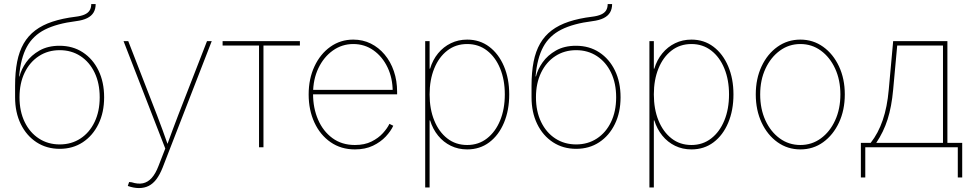

<svg xmlns="http://www.w3.org/2000/svg" viewBox="-20 -748 4931 975"><path d="M283.2 7.8Q216.8 7.8 165.5 -25.6Q114.3 -59.1 85.4 -118.2Q56.6 -177.2 56.6 -253.9V-312.5Q56.6 -381.3 67.1 -434.6Q77.6 -487.8 100.3 -527.1Q123 -566.4 159.2 -593.8Q195.3 -621.1 246.1 -637.9Q296.9 -654.8 364.3 -663.1Q392.1 -666.5 409.7 -674.3Q427.2 -682.1 435.3 -695.3Q443.4 -708.5 443.4 -727.5H465.8Q465.8 -702.6 455.3 -684.8Q444.8 -667 422.9 -656Q400.9 -645 366.2 -640.6Q269 -628.4 208 -597.7Q147 -566.9 116 -509.5Q85 -452.1 77.1 -359.9H79.1Q87.9 -396 113 -431.6Q138.2 -467.3 180.7 -491.5Q223.1 -515.6 282.2 -515.6Q349.6 -515.6 400.6 -482.2Q451.7 -448.7 480.2 -389.9Q508.8 -331.1 508.8 -253.9Q508.8 -177.2 480 -118.2Q451.2 -59.1 400.4 -25.6Q349.6 7.8 283.2 7.8ZM283.2 -14.6Q342.8 -14.6 388.7 -44.7Q434.6 -74.7 460.4 -128.7Q486.3 -182.6 486.3 -253.9Q486.3 -325.2 460.4 -379.2Q434.6 -433.1 388.7 -463.1Q342.8 -493.2 283.2 -493.2Q223.6 -493.2 177.5 -463.1Q131.3 -433.1 105.2 -379.2Q79.1 -325.2 79.1 -253.9Q79.1 -182.6 105.2 -128.7Q131.3 -74.7 177.5 -44.7Q223.6 -14.6 283.2 -14.6Z M628.9 196.3 635.7 176.3 648.9 177.7Q681.2 188 706.1 182.6Q731 177.2 750.5 155.5Q770 133.8 784.7 95.2L819.3 6.3L607.4 -539.1H631.3L776.9 -164.1Q792 -125.5 805.9 -86.7Q819.8 -47.9 833.5 -9.3H827.6Q841.8 -47.9 856 -86.7Q870.1 -125.5 885.3 -164.1L1031.2 -539.1H1055.2L805.7 103.5Q791.5 139.2 774.2 162.1Q756.8 185.1 735.1 196Q713.4 207 685.5 207Q671.9 207 658 204.3Q644 201.7 628.9 196.3Z M1295.4 0V-516.6H1110.4V-539.1H1502.9V-516.6H1317.9V0Z M1782.2 10.7Q1711.9 10.7 1658.9 -25.9Q1606 -62.5 1576.7 -125.7Q1547.4 -189 1547.4 -268.6Q1547.4 -347.7 1576.9 -410.9Q1606.4 -474.1 1657.7 -510.5Q1709 -546.9 1773.9 -546.9Q1822.3 -546.9 1862.8 -526.9Q1903.3 -506.8 1933.3 -470.9Q1963.4 -435.1 1980 -386.7Q1996.6 -338.4 1996.6 -281.7V-269H1559.1V-291.5H1983.9L1974.1 -283.2Q1974.1 -351.1 1948 -405.8Q1921.9 -460.4 1876.7 -492.4Q1831.5 -524.4 1773.9 -524.4Q1716.8 -524.4 1670.4 -491.5Q1624 -458.5 1596.9 -401.9Q1569.8 -345.2 1569.8 -273.4V-270.5Q1569.8 -199.2 1595.2 -140.4Q1620.6 -81.5 1668.2 -46.6Q1715.8 -11.7 1782.2 -11.7Q1831.5 -11.7 1866.7 -29.3Q1901.9 -46.9 1924.6 -72Q1947.3 -97.2 1957.5 -119.1L1977.1 -109.4Q1964.8 -82.5 1939 -54.7Q1913.1 -26.9 1874 -8.1Q1835 10.7 1782.2 10.7Z M2139.2 204.1V-539.1H2161.6V-399.4H2164.1Q2177.2 -443.8 2204.6 -477.1Q2231.9 -510.3 2269.8 -528.6Q2307.6 -546.9 2352.5 -546.9Q2416.5 -546.9 2464.4 -510.7Q2512.2 -474.6 2539.1 -411.6Q2565.9 -348.6 2565.9 -268.6Q2565.9 -188 2539.3 -124.8Q2512.7 -61.5 2464.8 -25.4Q2417 10.7 2352.5 10.7Q2307.1 10.7 2269.5 -7.6Q2231.9 -25.9 2204.8 -59.1Q2177.7 -92.3 2164.1 -136.7H2161.6V204.1ZM2352.5 -11.7Q2410.2 -11.7 2453.1 -45.2Q2496.1 -78.6 2519.8 -136.5Q2543.5 -194.3 2543.5 -268.6Q2543.5 -342.3 2519.8 -400.1Q2496.1 -458 2453.1 -491.2Q2410.2 -524.4 2352.5 -524.4Q2294.4 -524.4 2251.5 -491.2Q2208.5 -458 2185.1 -400.1Q2161.6 -342.3 2161.6 -268.6Q2161.6 -194.3 2185.1 -136.5Q2208.5 -78.6 2251.2 -45.2Q2293.9 -11.7 2352.5 -11.7Z M2905.8 7.8Q2839.4 7.8 2788.1 -25.6Q2736.8 -59.1 2708 -118.2Q2679.2 -177.2 2679.2 -253.9V-312.5Q2679.2 -381.3 2689.7 -434.6Q2700.2 -487.8 2722.9 -527.1Q2745.6 -566.4 2781.7 -593.8Q2817.9 -621.1 2868.7 -637.9Q2919.4 -654.8 2986.8 -663.1Q3014.6 -666.5 3032.2 -674.3Q3049.8 -682.1 3057.9 -695.3Q3065.9 -708.5 3065.9 -727.5H3088.4Q3088.4 -702.6 3077.9 -684.8Q3067.4 -667 3045.4 -656Q3023.4 -645 2988.8 -640.6Q2891.6 -628.4 2830.6 -597.7Q2769.5 -566.9 2738.5 -509.5Q2707.5 -452.1 2699.7 -359.9H2701.7Q2710.4 -396 2735.6 -431.6Q2760.7 -467.3 2803.2 -491.5Q2845.7 -515.6 2904.8 -515.6Q2972.2 -515.6 3023.2 -482.2Q3074.2 -448.7 3102.8 -389.9Q3131.3 -331.1 3131.3 -253.9Q3131.3 -177.2 3102.5 -118.2Q3073.7 -59.1 3022.9 -25.6Q2972.2 7.8 2905.8 7.8ZM2905.8 -14.6Q2965.3 -14.6 3011.2 -44.7Q3057.1 -74.7 3083 -128.7Q3108.9 -182.6 3108.9 -253.9Q3108.9 -325.2 3083 -379.2Q3057.1 -433.1 3011.2 -463.1Q2965.3 -493.2 2905.8 -493.2Q2846.2 -493.2 2800 -463.1Q2753.9 -433.1 2727.8 -379.2Q2701.7 -325.2 2701.7 -253.9Q2701.7 -182.6 2727.8 -128.7Q2753.9 -74.7 2800 -44.7Q2846.2 -14.6 2905.8 -14.6Z M3277.8 204.1V-539.1H3300.3V-399.4H3302.7Q3315.9 -443.8 3343.3 -477.1Q3370.6 -510.3 3408.4 -528.6Q3446.3 -546.9 3491.2 -546.9Q3555.2 -546.9 3603 -510.7Q3650.9 -474.6 3677.7 -411.6Q3704.6 -348.6 3704.6 -268.6Q3704.6 -188 3678 -124.8Q3651.4 -61.5 3603.5 -25.4Q3555.7 10.7 3491.2 10.7Q3445.8 10.7 3408.2 -7.6Q3370.6 -25.9 3343.5 -59.1Q3316.4 -92.3 3302.7 -136.7H3300.3V204.1ZM3491.2 -11.7Q3548.8 -11.7 3591.8 -45.2Q3634.8 -78.6 3658.4 -136.5Q3682.1 -194.3 3682.1 -268.6Q3682.1 -342.3 3658.4 -400.1Q3634.8 -458 3591.8 -491.2Q3548.8 -524.4 3491.2 -524.4Q3433.1 -524.4 3390.1 -491.2Q3347.2 -458 3323.7 -400.1Q3300.3 -342.3 3300.3 -268.6Q3300.3 -194.3 3323.7 -136.5Q3347.2 -78.6 3389.9 -45.2Q3432.6 -11.7 3491.2 -11.7Z M4044.4 10.7Q3979.5 10.7 3928.2 -25.9Q3877 -62.5 3847.4 -125.7Q3817.9 -189 3817.9 -268.6Q3817.9 -348.1 3847.4 -411.1Q3877 -474.1 3928.2 -510.5Q3979.5 -546.9 4044.4 -546.9Q4108.9 -546.9 4159.9 -510.5Q4210.9 -474.1 4240.5 -410.9Q4270 -347.7 4270 -268.6Q4270 -189 4240.5 -125.7Q4210.9 -62.5 4160.2 -25.9Q4109.4 10.7 4044.4 10.7ZM4044.4 -11.7Q4102.5 -11.7 4148.4 -45.2Q4194.3 -78.6 4220.9 -136.7Q4247.6 -194.8 4247.6 -268.6Q4247.6 -341.8 4220.9 -399.7Q4194.3 -457.5 4148.4 -491Q4102.5 -524.4 4044.4 -524.4Q3986.3 -524.4 3940.2 -490.7Q3894 -457 3867.2 -399.4Q3840.3 -341.8 3840.3 -268.6Q3840.3 -194.8 3866.9 -136.7Q3893.6 -78.6 3939.7 -45.2Q3985.8 -11.7 4044.4 -11.7Z M4351.6 153.3V-22.5H4401.4Q4420.9 -47.4 4436 -75.9Q4451.2 -104.5 4462.6 -137.9Q4474.1 -171.4 4481.7 -210Q4489.3 -248.5 4493.2 -293L4515.6 -539.1H4791V-22.5H4866.2V153.3H4843.8V0H4374V153.3ZM4429.7 -22.5H4768.6V-516.6H4536.1L4515.6 -293Q4507.8 -206.1 4487.3 -141.8Q4466.8 -77.6 4429.7 -22.5Z"/></svg>

Font: Inter 18pt Thin
Style: Regular
Weight: 250
Designer: Rasmus Andersson
Foundry: rsms
Version: Version 4.001;git-66647c0bb